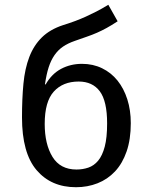

<svg xmlns="http://www.w3.org/2000/svg" viewBox="-20 -771 640 803"><path d="M293 -600Q264 -590 243.5 -576Q223 -562 208 -540.5Q193 -519 183.5 -489.5Q174 -460 168 -418H171Q196 -462 235.5 -483Q275 -504 323 -504Q369 -504 407 -485.5Q445 -467 471.5 -434Q498 -401 512.5 -355.5Q527 -310 527 -256Q527 -188 509.5 -137.5Q492 -87 461 -54Q430 -21 388 -4.5Q346 12 298 12Q194 12 133 -59.5Q72 -131 72 -280Q72 -358 78 -421Q84 -484 102.5 -532.5Q121 -581 155 -614.5Q189 -648 244 -666Q273 -675 295.5 -683.5Q318 -692 339 -701.5Q360 -711 382.5 -722.5Q405 -734 433 -751L472 -682Q446 -665 426 -654Q406 -643 385.5 -634Q365 -625 343 -617.5Q321 -610 293 -600ZM167 -253Q167 -168 199.5 -115Q232 -62 300 -62Q326 -62 349.5 -70Q373 -78 390.5 -99Q408 -120 418 -157.5Q428 -195 428 -255Q428 -348 397.5 -389Q367 -430 309 -430Q243 -430 205 -388Q167 -346 167 -253Z"/></svg>

Font: Wlorlttqgufhjawjgtejqphaquk
Style: Regular
Weight: 400
Monospace: yes
Designer: Carrois Corporate & Edenspiekermann
Foundry: Carrois Corporate GbR & Edenspiekermann AG
Version: Version 2.001